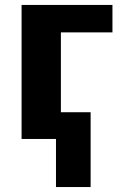

<svg xmlns="http://www.w3.org/2000/svg" viewBox="-20 -566 500 782"><path d="M67.9 -545.9V0H208V195.8H349.1V-108.9H228V-434.1H438V-545.9Z"/></svg>

Font: Avrile Sans
Style: Bold
Weight: 700
Designer: Monotype Design Team, Google (font), Stefan Peev (BGR Cyrillic), Cristiano Sobral (main changes)
Foundry: The Avrile Sans Project Authors
Version: Version 3.110